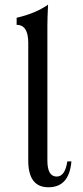

<svg xmlns="http://www.w3.org/2000/svg" viewBox="-20 -789 356 823"><path d="M187.5 13.7Q101.1 13.7 101.1 -100.6V-606.9Q100.6 -682.6 51.3 -682.6V-712.9Q132.3 -731.4 186 -769Q183.1 -710 183.1 -678.2V-100.6Q183.1 -32.2 223.1 -32.2Q258.8 -32.2 268.6 -97.2H286.1Q276.9 13.7 187.5 13.7Z"/></svg>

Font: Kelvinch
Style: Regular
Weight: 400
Designer: Paul James MIller
Foundry: High-Logic / Made with FontCreator
Version: Version 3.30 September 23, 2016